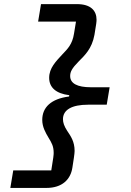

<svg xmlns="http://www.w3.org/2000/svg" viewBox="-20 -780 640 938"><path d="M355.8 -759.9H180.4L166.2 -674.4H351.2L341.6 -615.8C333.5 -563.9 310.7 -541.5 285.2 -514.9C252.8 -479.8 220.2 -447.4 220.2 -399.9C220.2 -353 253.2 -322.8 318.5 -315L317.5 -308.6C229 -297.2 186.4 -255.3 186.4 -194.2C186.4 -159.4 202.8 -131.4 217.3 -106.9C232.2 -82.4 242.2 -66.1 242.2 -32.7C242.2 -23.1 240.8 -9.6 230.5 52.6H44.7L30.5 138.1H206.7C283.7 138.1 324.6 96.9 333.5 39.8C338.8 6.4 344.5 -29.5 344.5 -42.3C344.5 -89.1 325.6 -114.7 307.5 -142C293.7 -163.4 287.6 -180.8 287.6 -197.8C287.6 -243.6 331 -268.5 410.2 -268.5H501.4L515.6 -353.7H424C357.2 -353.7 322.8 -372.5 322.8 -408.4C322.8 -428.6 330.6 -445.7 364.7 -480.1C393.1 -508.9 429 -541.2 441.4 -609.7C450.6 -662.3 451.7 -675.4 451.7 -683.2C451.7 -728 423.7 -759.9 355.8 -759.9Z"/></svg>

Font: Margiela Mono Italic SmBold It
Style: Regular
Weight: 600
Designer: Mike Abbink, Paul van der Laan, Pieter van Rosmalen
Foundry: Bold Monday
Version: Version 2.003 2021